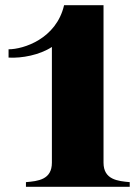

<svg xmlns="http://www.w3.org/2000/svg" viewBox="-20 -720 535 740"><path d="M379 -93V-700H227C197 -570 70 -530 13 -530V-498C64 -495 133 -508 180 -539V-93C180 -27 126 -22 80 -18V0H480V-18C435 -22 379 -27 379 -93Z"/></svg>

Font: Sprat
Style: Bold
Weight: 700
Designer: Ethan Nakache
Foundry: Collletttivo
Version: Version 2.000;Glyphs 3.2 (3217)